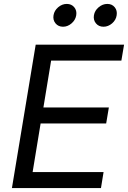

<svg xmlns="http://www.w3.org/2000/svg" viewBox="-20 -954 649 974"><path d="M40.5 0 161.1 -727.5H609.4L595.7 -646.5H239.3L200.2 -408.7H532.2L518.6 -327.6H186L145.5 -81.1H505.4L492.2 0ZM504.9 -818.4Q481 -818.4 466.8 -835.4Q452.6 -852.5 456.5 -876.5Q460.4 -900.4 480.5 -917.2Q500.5 -934.1 524.4 -934.1Q548.3 -934.1 562 -917.2Q575.7 -900.4 571.8 -876.5Q568.4 -852.5 548.6 -835.4Q528.8 -818.4 504.9 -818.4ZM299.8 -818.4Q275.9 -818.4 261.7 -835.4Q247.6 -852.5 251.5 -876.5Q255.4 -900.4 275.1 -917.2Q294.9 -934.1 318.8 -934.1Q342.8 -934.1 356.7 -917.2Q370.6 -900.4 366.7 -876.5Q362.8 -852.5 343 -835.4Q323.2 -818.4 299.8 -818.4Z"/></svg>

Font: Inter 17pt
Style: Italic
Weight: 400
Italic angle: -9.3988°
Version: Version 4.001;git-66647c0bb